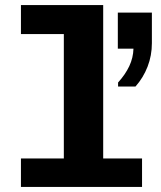

<svg xmlns="http://www.w3.org/2000/svg" viewBox="-20 -741 640 761"><path d="M63 0V-113H233V-606H63V-721H389V-113H543V0ZM448 -398V-414Q477 -446 492.5 -479Q508 -512 509 -548H447V-691H582V-570Q582 -521 565 -477Q548 -433 517 -398Z"/></svg>

Font: Chivo Mono Medium
Style: Bold
Weight: 700
Monospace: yes
Version: Version 1.008